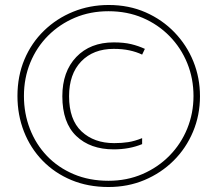

<svg xmlns="http://www.w3.org/2000/svg" viewBox="-20 -742 871 770"><path d="M415 8Q333 8 266 -20Q199 -48 150.5 -98Q102 -148 76 -214.5Q50 -281 50 -357Q50 -437 78 -503.5Q106 -570 156.5 -619Q207 -668 273.5 -695Q340 -722 416 -722Q497 -722 564 -692.5Q631 -663 680 -612Q729 -561 755.5 -495.5Q782 -430 782 -356Q782 -280 754 -213.5Q726 -147 676 -97.5Q626 -48 559.5 -20Q493 8 415 8ZM415 -17Q489 -17 551.5 -44Q614 -71 660 -118Q706 -165 731 -226.5Q756 -288 756 -357Q756 -427 731 -488.5Q706 -550 660 -597Q614 -644 552 -670.5Q490 -697 415 -697Q342 -697 280.5 -671Q219 -645 173 -599Q127 -553 101.5 -491Q76 -429 76 -357Q76 -287 100 -225Q124 -163 168.5 -116.5Q213 -70 275.5 -43.5Q338 -17 415 -17ZM436 -143Q342 -143 286 -196.5Q230 -250 230 -356Q230 -455 286 -513.5Q342 -572 436 -572Q477 -572 506 -565Q535 -558 561 -546L550 -523Q527 -534 499 -540Q471 -546 436 -546Q354 -546 305.5 -495.5Q257 -445 257 -356Q257 -262 307 -215Q357 -168 438 -168Q469 -168 494.5 -172Q520 -176 550 -188V-164Q499 -143 436 -143Z"/></svg>

Font: Noto Sans Myanmar SemiCondensed Thin
Style: Regular
Weight: 100
Width: 4
Designer: Monotype Design Team
Foundry: Monotype Imaging Inc.
Version: Version 2.107; ttfautohint (v1.8.4.7-5d5b)